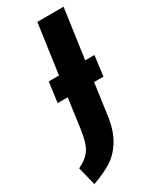

<svg xmlns="http://www.w3.org/2000/svg" viewBox="-276 -752 792 976"><g transform="rotate(-30 119.5 -263.5)"><path d="M282 -284H227L201 -98Q189 -15 156 36.5Q123 88 78.5 115.5Q34 143 -31 166L-58 58Q-4 32 17.5 -4Q39 -40 48 -110L72 -284H13L29 -402H89L130 -693H284L243 -402H297Z"/></g></svg>

Font: Fira Sans Extra Condensed
Style: Bold Italic
Weight: 700
Width: 3
Italic angle: -8°
Designer: Carrois Corporate & Edenspiekermann AG
Foundry: Carrois Corporate GbR & Edenspiekermann AG
Version: Version 4.203